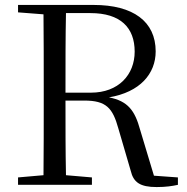

<svg xmlns="http://www.w3.org/2000/svg" viewBox="-20 -748 755 777"><path d="M53 -698 156 -690C157 -591 157 -491 157 -391V-337C157 -236 157 -137 156 -39L53 -30V0H352V-30L247 -39C245 -136 245 -235 245 -341H321C410 -341 436 -311 459 -228L509 -57C520 -10 547 9 614 9C651 9 677 5 700 0V-30L603 -37L547 -223C526 -300 498 -339 421 -354C547 -375 610 -450 610 -540C610 -661 519 -728 359 -728H53ZM247 -695H346C468 -695 525 -636 525 -539C525 -446 460 -373 348 -373H245C245 -496 245 -597 247 -695Z"/></svg>

Font: Harano Aji Mincho KR
Style: Regular
Weight: 400
Foundry: Masamichi Hosoda
Version: HaranoAjiMinchoKR-Regular version 20230610;ttx 4.39.4